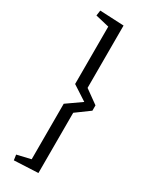

<svg xmlns="http://www.w3.org/2000/svg" viewBox="-206 -722 688 875"><g transform="rotate(30 138.0 -284.0)"><path d="M37 82 109 65V-227L186 -281L109 -331V-633L37 -650L41 -678L167 -672V-344L238 -293V-265L167 -213V104L41 110Z"/></g></svg>

Font: Grenze Light
Style: Regular
Weight: 300
Designer: Renata Polastri
Foundry: Omnibus-Type
Version: Version 1.002; ttfautohint (v1.8)